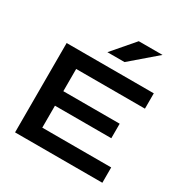

<svg xmlns="http://www.w3.org/2000/svg" viewBox="-197 -1043 1162 1204"><g transform="rotate(30 384.5 -441.5)"><path d="M210 -270V-111H709V0H77V-647H708V-536H210V-375H618V-270ZM327 -725 463 -883H635L451 -725Z"/></g></svg>

Font: Syne
Style: Bold
Weight: 700
Designer: Lucas Descroix
Foundry: Bonjour Monde
Version: Version 2.200